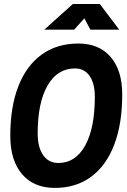

<svg xmlns="http://www.w3.org/2000/svg" viewBox="-20 -918 626 948"><path d="M250.5 9.8Q147 9.8 88.9 -58.1Q30.8 -126 30.8 -247.1Q30.8 -390.6 70.8 -492.7Q110.8 -594.7 186.3 -648.9Q261.7 -703.1 367.2 -703.1Q469.2 -703.1 526.4 -636.7Q583.5 -570.3 583.5 -451.7Q583.5 -306.6 543.9 -203.4Q504.4 -100.1 429.9 -45.2Q355.5 9.8 250.5 9.8ZM268.1 -113.3Q353 -113.3 400.6 -199.5Q448.2 -285.6 448.2 -439.5Q448.2 -505.9 422.4 -543Q396.5 -580.1 350.1 -580.1Q263.2 -580.1 214.6 -495.4Q166 -410.6 166 -259.3Q166 -190.4 193.1 -151.9Q220.2 -113.3 268.1 -113.3ZM198.7 -771.5 339.8 -898.4H472.7L568.8 -771.5H426.3L396.5 -827.6L346.2 -771.5Z"/></svg>

Font: CaskaydiaCove NF
Style: Bold Italic
Weight: 700
Italic angle: -10°
Designer: Aaron Bell
Foundry: Saja Typeworks
Version: Version 2111.001; VTT 6.35;Nerd Fonts 3.2.1